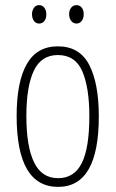

<svg xmlns="http://www.w3.org/2000/svg" viewBox="-20 -720 452 750"><path d="M366 -265Q366 10 207 10Q45 10 45 -267Q45 -400 84.5 -469.5Q124 -539 206 -539Q291 -539 328.5 -466.5Q366 -394 366 -265ZM83 -267Q83 -148 113 -86Q143 -24 207 -24Q270 -24 299.5 -83Q329 -142 329 -266Q329 -378 301.5 -441.5Q274 -505 206 -505Q141 -505 112 -443.5Q83 -382 83 -267ZM105 -664Q105 -679 112.5 -689.5Q120 -700 133 -700Q145 -700 153 -690Q161 -680 161 -664Q161 -647 153 -637.5Q145 -628 133 -628Q120 -628 112.5 -638.5Q105 -649 105 -664ZM250 -665Q250 -680 258 -690Q266 -700 279 -700Q291 -700 299 -690.5Q307 -681 307 -665Q307 -648 299 -638Q291 -628 279 -628Q266 -628 258 -638.5Q250 -649 250 -665Z"/></svg>

Font: Noto Sans Gurmukhi ExtraCondensed ExtraLight
Style: Regular
Weight: 200
Width: 2
Designer: Jelle Bosma - Monotype Design Team
Foundry: Monotype Imaging Inc.
Version: Version 2.004; ttfautohint (v1.8.4.7-5d5b)